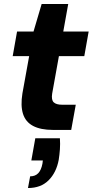

<svg xmlns="http://www.w3.org/2000/svg" viewBox="-20 -655 467 968"><path d="M247 0Q185 0 147 -20Q109 -40 96 -81Q83 -122 93 -184L127 -372H44L66 -496H149L190 -635H324L299 -496H427L405 -372H277L243 -183Q238 -151 251 -139Q264 -127 293 -127H362L339 0ZM121 293 132 234Q158 234 173 218Q188 202 194 170L196 154H138L158 42H282Q284 71 282 98.5Q280 126 276 151Q264 215 225 254Q186 293 121 293Z"/></svg>

Font: DM Sans 28pt Black
Style: Italic
Weight: 900
Italic angle: -10°
Version: Version 4.004;gftools[0.9.30]